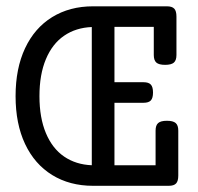

<svg xmlns="http://www.w3.org/2000/svg" viewBox="-20 -600 640 620"><path d="M549.8 -546.4V-422.4Q549.8 -405.3 541.5 -397.9Q533.2 -390.6 513.2 -390.6Q493.2 -390.6 484.9 -397.9Q476.6 -405.3 476.6 -422.4V-513.2H349.6V-334.5H443.4Q460 -334.5 467 -326.9Q474.1 -319.3 474.1 -301.3Q474.1 -283.2 467 -275.6Q460 -268.1 443.4 -268.1H349.6V-66.4H482.4V-178.2Q482.4 -195.3 490.7 -202.6Q499 -210 519 -210Q539.1 -210 547.4 -202.6Q555.7 -195.3 555.7 -178.2V-33.2Q555.7 -15.1 548.6 -7.6Q541.5 0 524.9 0H280.3Q205.1 0 148.4 -34.9Q91.8 -69.8 61 -135Q30.3 -200.2 30.3 -289.6Q30.3 -378.9 61 -444.3Q91.8 -509.8 148.4 -544.7Q205.1 -579.6 280.3 -579.6H519Q535.6 -579.6 542.7 -572Q549.8 -564.5 549.8 -546.4ZM107.4 -289.6Q107.4 -219.7 128.2 -170.2Q148.9 -120.6 187 -94.5Q225.1 -68.4 276.4 -66.4V-512.7Q225.1 -510.7 187 -484.6Q148.9 -458.5 128.2 -408.9Q107.4 -359.4 107.4 -289.6Z"/></svg>

Font: Courier Prime
Style: Regular
Weight: 400
Designer: Alan Dague-Greene, Quote-Unquote Apps
Foundry: Quote-Unquote Apps
Version: Version 3.018